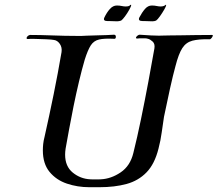

<svg xmlns="http://www.w3.org/2000/svg" viewBox="-20 -779 909 802"><path d="M353 3Q304 3 259.5 -12Q215 -27 187 -61Q159 -95 159 -151Q159 -164 160.5 -178Q162 -192 166 -207Q186 -296 204 -384.5Q222 -473 237 -561Q240 -581 230 -595.5Q220 -610 206 -612Q196 -614 172.5 -615Q149 -616 126.5 -616.5Q104 -617 96 -616Q91 -616 91 -620Q91 -624 96 -628.5Q101 -633 106 -633Q146 -633 199.5 -631Q253 -629 299 -629Q311 -629 322 -629Q333 -629 343 -630Q360 -631 392 -631.5Q424 -632 456 -634Q464 -634 464 -625Q464 -621 462 -618.5Q460 -616 455 -617Q416 -619 394 -614Q372 -609 359.5 -590Q347 -571 334 -530Q322 -489 310 -438.5Q298 -388 287.5 -336.5Q277 -285 268.5 -238Q260 -191 254 -158Q253 -151 252.5 -145Q252 -139 252 -133Q252 -84 284 -58Q316 -32 357 -30Q360 -30 369.5 -29.5Q379 -29 389 -29.5Q399 -30 401 -30Q444 -32 484 -59Q524 -86 537 -140Q553 -204 569 -281.5Q585 -359 599.5 -436.5Q614 -514 625 -577Q628 -596 617.5 -605.5Q607 -615 598 -617Q591 -619 585 -619Q579 -619 574 -619Q569 -619 564 -619Q559 -619 553 -618Q548 -618 548 -621Q548 -625 553.5 -629.5Q559 -634 563 -634Q595 -632 610.5 -631Q626 -630 644 -630Q653 -630 664 -630.5Q675 -631 691 -631Q706 -631 735 -631.5Q764 -632 799 -632.5Q834 -633 866 -633Q869 -633 869 -631Q869 -627 864 -620.5Q859 -614 855 -615Q810 -616 783.5 -609Q757 -602 741.5 -578Q726 -554 713 -503Q703 -467 690 -408.5Q677 -350 665 -291Q660 -260 655.5 -226Q651 -192 642 -158Q626 -94 592 -59Q558 -24 508.5 -10.5Q459 3 395 3ZM469 -690Q462 -690 453.5 -690.5Q445 -691 437 -691H429Q409 -691 416 -706Q426 -727 439 -741.5Q452 -756 468 -756Q479 -756 488 -754Q497 -752 505 -752Q520 -752 524 -758Q528 -761 528 -757Q528 -753 520 -738.5Q512 -724 502 -710.5Q492 -697 486 -693Q477 -690 469 -690ZM616 -690Q608 -690 600 -690.5Q592 -691 584 -691H576Q555 -691 562 -706Q573 -727 585.5 -741.5Q598 -756 614 -756Q625 -756 634 -754Q643 -752 651 -752Q659 -752 664 -754Q669 -756 671 -758Q674 -761 674 -757Q674 -753 666 -739Q658 -725 648 -711Q638 -697 632 -693Q625 -690 616 -690Z"/></svg>

Font: Kings
Style: Regular
Weight: 400
Designer: Robert E. Leuschke
Foundry: Robert E. Leuschke
Version: Version 1.010; ttfautohint (v1.8.3)